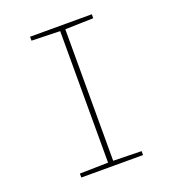

<svg xmlns="http://www.w3.org/2000/svg" viewBox="-131 -814 825 915"><g transform="rotate(-20 281.5 -357.0)"><path d="M125 0H438V-20L295 -23V-690L438 -694V-714H125V-694L269 -690V-23L125 -20Z"/></g></svg>

Font: Noto Sans Mono SemiCondensed Thin
Style: Regular
Weight: 100
Width: 4
Designer: Monotype Design Team
Foundry: Monotype Imaging Inc.
Version: Version 2.014